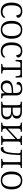

<svg xmlns="http://www.w3.org/2000/svg" viewBox="2160 -2746 596 4956"><g transform="rotate(90 2458.0 -268.0)"><path d="M272 10C381 10 438 -41 438 -82C438 -95 432 -104 423 -109C402 -65 349 -35 285 -35C170 -35 117 -114 117 -267C117 -452 178 -508 266 -508C347 -508 374 -452 374 -391C415 -391 438 -405 438 -440C438 -504 357 -546 266 -546C147 -546 47 -481 47 -267C47 -75 135 10 272 10Z M749 10C882 10 980 -73 980 -269C980 -465 887 -546 749 -546C616 -546 518 -465 518 -269C518 -73 611 10 749 10ZM749 -28C647 -28 588 -104 588 -269C588 -434 647 -508 749 -508C851 -508 911 -434 911 -269C911 -104 852 -28 749 -28Z M1299 10C1408 10 1465 -41 1465 -82C1465 -95 1459 -104 1450 -109C1429 -65 1376 -35 1312 -35C1197 -35 1144 -114 1144 -267C1144 -452 1205 -508 1293 -508C1374 -508 1401 -452 1401 -391C1442 -391 1465 -405 1465 -440C1465 -504 1384 -546 1293 -546C1174 -546 1074 -481 1074 -267C1074 -75 1162 10 1299 10Z M1630 0H1878V-32H1864C1808 -32 1786 -39 1786 -105V-497H1879C1922 -497 1934 -483 1942 -429L1948 -373H1983L1977 -536H1531L1525 -373H1560L1566 -429C1574 -483 1586 -497 1629 -497H1722V-105C1722 -39 1699 -32 1644 -32H1630Z M2214 10C2309 10 2352 -40 2380 -92H2384L2393 0H2516V-32H2506C2455 -32 2443 -43 2443 -105V-388C2443 -497 2383 -546 2268 -546C2168 -546 2095 -508 2095 -445C2095 -410 2117 -396 2157 -396C2157 -461 2186 -508 2266 -508C2355 -508 2379 -455 2379 -386V-311L2296 -308C2141 -302 2057 -252 2057 -143C2057 -37 2128 10 2214 10ZM2230 -35C2163 -35 2125 -77 2125 -143C2125 -221 2172 -266 2305 -271L2379 -274V-187C2379 -110 2321 -35 2230 -35Z M2606 0H2869C2997 0 3062 -56 3062 -148C3062 -230 3003 -271 2930 -278V-282C2988 -292 3041 -327 3041 -402C3041 -485 2985 -536 2856 -536H2606V-504H2618C2672 -504 2695 -497 2695 -433V-102C2695 -39 2672 -32 2617 -32H2606ZM2759 -296V-497H2851C2939 -497 2973 -463 2973 -399C2973 -331 2931 -296 2851 -296ZM2759 -39V-257H2853C2947 -257 2994 -224 2994 -148C2994 -71 2951 -39 2856 -39Z M3146 0H3381V-32H3368C3318 -32 3299 -39 3299 -104V-119L3569 -370V-104C3569 -39 3550 -32 3500 -32H3487V0H3722V-32H3710C3656 -32 3633 -39 3633 -104V-432C3633 -497 3656 -504 3710 -504H3722V-536H3487V-504H3500C3550 -504 3569 -497 3569 -432V-421L3299 -170V-432C3299 -497 3318 -504 3368 -504H3381V-536H3146V-504H3158C3212 -504 3235 -497 3235 -432V-104C3235 -39 3212 -32 3158 -32H3146Z M3825 10C3907 10 3960 -92 3972 -311L3983 -497H4165V-105C4165 -39 4145 -32 4093 -32H4080V0H4317V-32H4306C4252 -32 4229 -39 4229 -105V-431C4229 -497 4252 -504 4306 -504H4317V-536H3845V-504H3880C3920 -504 3937 -490 3937 -447C3937 -415 3933 -360 3930 -313C3916 -120 3878 -56 3803 -56C3793 -56 3783 -57 3773 -59C3772 -54 3771 -47 3771 -40C3771 -10 3788 10 3825 10Z M4638 10C4771 10 4869 -73 4869 -269C4869 -465 4776 -546 4638 -546C4505 -546 4407 -465 4407 -269C4407 -73 4500 10 4638 10ZM4638 -28C4536 -28 4477 -104 4477 -269C4477 -434 4536 -508 4638 -508C4740 -508 4800 -434 4800 -269C4800 -104 4741 -28 4638 -28Z"/></g></svg>

Font: Noto Serif Light
Style: Regular
Weight: 300
Designer: Monotype Design Team
Foundry: Monotype Imaging Inc.
Version: Version 2.013